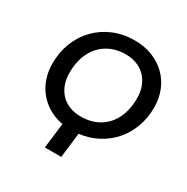

<svg xmlns="http://www.w3.org/2000/svg" viewBox="-164 -866 983 1008"><g transform="rotate(30 327.5 -361.5)"><path d="M633 -469Q633 -405 613 -350.2Q593 -295.5 556.5 -253.5Q520 -211.5 469.5 -184.8Q419 -158 358 -150.5L340 0H240.5L259 -152.5Q212 -161 174.2 -183.2Q136.5 -205.5 109.8 -238.2Q83 -271 68.8 -312.8Q54.5 -354.5 54.5 -402Q54.5 -471 77.8 -529.8Q101 -588.5 143 -631.5Q185 -674.5 243 -698.8Q301 -723 370.5 -723Q429.5 -723 478 -703.5Q526.5 -684 561 -650Q595.5 -616 614.2 -569.5Q633 -523 633 -469ZM531 -465Q531 -504 519 -535.5Q507 -567 485.2 -589.5Q463.5 -612 433 -624Q402.5 -636 365 -636Q317.5 -636 279.2 -619.8Q241 -603.5 213.5 -573.5Q186 -543.5 171.2 -501Q156.5 -458.5 156.5 -405.5Q156.5 -366 168.2 -334.5Q180 -303 201.5 -280.8Q223 -258.5 253.5 -246.5Q284 -234.5 322 -234.5Q369 -234.5 407.5 -250.2Q446 -266 473.5 -295.8Q501 -325.5 516 -368.2Q531 -411 531 -465Z"/></g></svg>

Font: Lato Medium
Style: Italic
Weight: 500
Italic angle: -7°
Designer: Lukasz Dziedzic
Foundry: tyPoland Lukasz Dziedzic
Version: Version 2.006; 2014-01-15